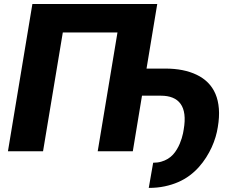

<svg xmlns="http://www.w3.org/2000/svg" viewBox="-20 -747 1198 948"><path d="M19.2 0 139.9 -727.3H756.4L703.5 -408.4H796.5Q887.4 -408.4 951 -377.8Q983 -362.6 1006.6 -339Q1030.2 -315.3 1043.9 -283.2Q1057.5 -251.1 1060.7 -210.2Q1063.9 -169.4 1055.4 -119.3Q1051.8 -95.9 1044.4 -70.7Q1036.9 -45.5 1025.4 -20.1Q1013.8 5.3 998 30.2Q982.2 55 962 77.8Q941.8 100.5 916.4 119.5Q891 138.5 860.1 152Q829.2 165.5 793 173.1Q756.7 180.8 714.5 180.8L736.2 56.5Q758.2 56.5 776.1 51.3Q794 46.2 808.6 37.3Q823.2 28.4 834.2 16.3Q845.2 4.3 853.3 -9.6Q861.5 -23.1 867.4 -37.1Q873.2 -51.1 877.3 -64.3Q881.4 -77.4 883.7 -88.8Q886 -100.1 887.1 -108Q894.5 -150.9 890.4 -182.4Q886.4 -213.8 871.6 -234.2Q856.9 -254.6 832.4 -264.6Q807.9 -274.5 774.9 -274.5H681.1L635.7 0H462.4L560 -586.6H290.1L192.5 0Z"/></svg>

Font: Inter P Extra Bold
Style: Italic
Weight: 800
Italic angle: 9.39999°
Designer: Rasmus Andersson
Foundry: rsms
Version: Version 3.018;git-588b23468